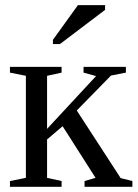

<svg xmlns="http://www.w3.org/2000/svg" viewBox="-20 -715 527 735"><path d="M79.1 -424.8 18.1 -437V-459H215.8V-437L160.2 -424.8V-221.7L347.7 -423.8L299.8 -437V-459H461.9V-437L404.8 -425.8L273.9 -292L441.9 -33.2L486.8 -22V0H303.7V-22L345.7 -34.2L219.7 -231.9L160.2 -181.2V-34.2L215.8 -22V0H18.1V-22L79.1 -34.2ZM182.6 -546.4V-562.5L278.3 -695.3H382.3V-677.2L209.5 -546.4Z"/></svg>

Font: Liberation Serif
Style: Regular
Weight: 400
Designer: Steve Matteson
Foundry: Ascender Corporation
Version: Version 2.1.5